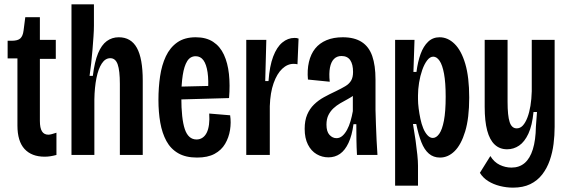

<svg xmlns="http://www.w3.org/2000/svg" viewBox="-20 -711 2608 881"><path d="M185 8Q125 8 92.5 -27.5Q60 -63 60 -135V-443H15V-524H34Q62 -524 73.5 -535Q85 -546 88 -570L96 -632H163V-528H236V-441H163V-156Q163 -124 172.5 -108.5Q182 -93 202 -93Q208 -93 217.5 -95.5Q227 -98 239 -102V0Q224 4 211 6Q198 8 185 8Z M308 0V-318V-691H411V-593Q411 -572 409 -543.5Q407 -515 404.5 -483.5Q402 -452 398.5 -421Q395 -390 391 -363H406Q414 -428 430 -466.5Q446 -505 470 -522.5Q494 -540 525 -540Q581 -540 608 -491.5Q635 -443 635 -341V0H530V-326Q530 -387 520 -415.5Q510 -444 486 -444Q463 -444 447 -419.5Q431 -395 422.5 -352.5Q414 -310 413 -255V0Z M884 12Q832 12 797.5 -8Q763 -28 743.5 -64Q724 -100 715.5 -148Q707 -196 707 -253Q707 -309 714.5 -360.5Q722 -412 741 -452.5Q760 -493 793.5 -516.5Q827 -540 878 -540Q926 -540 958 -519Q990 -498 1007.5 -460Q1025 -422 1030.5 -371.5Q1036 -321 1031 -261L783 -254V-313L952 -317L934 -285Q938 -342 932.5 -379Q927 -416 913.5 -434.5Q900 -453 878 -453Q853 -453 839 -430.5Q825 -408 818.5 -366Q812 -324 812 -265Q812 -166 828 -118.5Q844 -71 882 -71Q897 -71 909 -79Q921 -87 928.5 -102Q936 -117 939 -139.5Q942 -162 940 -190L1036 -182Q1041 -149 1035.5 -114.5Q1030 -80 1013 -51Q996 -22 964.5 -5Q933 12 884 12Z M1110 0V-299V-528H1202L1197 -339H1212Q1217 -408 1233.5 -451.5Q1250 -495 1275.5 -516Q1301 -537 1331 -537Q1336 -537 1340.5 -536.5Q1345 -536 1350 -534L1345 -416Q1342 -417 1337 -417.5Q1332 -418 1327 -418Q1299 -418 1275 -395.5Q1251 -373 1235.5 -329.5Q1220 -286 1218 -224V0Z M1487 11Q1458 11 1433 -3.5Q1408 -18 1393 -47.5Q1378 -77 1378 -120Q1378 -158 1389.5 -185Q1401 -212 1421 -231.5Q1441 -251 1466.5 -265Q1492 -279 1520 -292Q1547 -305 1564.5 -315.5Q1582 -326 1591 -341Q1600 -356 1600 -381Q1600 -416 1587 -435Q1574 -454 1547 -454Q1526 -454 1512.5 -440.5Q1499 -427 1494 -400.5Q1489 -374 1493 -336L1393 -346Q1389 -390 1397.5 -426.5Q1406 -463 1426 -488Q1446 -513 1478 -526.5Q1510 -540 1553 -540Q1606 -540 1639.5 -518.5Q1673 -497 1688 -454Q1703 -411 1703 -346V-207Q1704 -176 1705 -140Q1706 -104 1708 -67.5Q1710 -31 1712 0H1618Q1616 -36 1615.5 -71Q1615 -106 1615 -141H1602Q1595 -89 1579 -55Q1563 -21 1540 -5Q1517 11 1487 11ZM1524 -77Q1539 -77 1551 -87.5Q1563 -98 1572.5 -115.5Q1582 -133 1588.5 -155.5Q1595 -178 1599 -201V-291L1629 -301Q1621 -287 1606.5 -276Q1592 -265 1575 -256Q1558 -247 1541 -237Q1524 -227 1510 -214Q1496 -201 1487 -183Q1478 -165 1478 -139Q1478 -107 1492 -92Q1506 -77 1524 -77Z M1793 141V-259V-528H1882L1877 -381H1891Q1897 -428 1910 -463.5Q1923 -499 1944.5 -519.5Q1966 -540 1997 -540Q2035 -540 2066 -509.5Q2097 -479 2115 -418Q2133 -357 2133 -263Q2133 -169 2114.5 -108Q2096 -47 2066 -17.5Q2036 12 1999 12Q1969 12 1948 -6Q1927 -24 1913.5 -58.5Q1900 -93 1890 -142H1875Q1882 -102 1887 -66Q1892 -30 1895 -0.5Q1898 29 1898 49V141ZM1966 -78Q1982 -78 1995.5 -97Q2009 -116 2017 -157.5Q2025 -199 2025 -267Q2025 -332 2017.5 -372.5Q2010 -413 1997 -432Q1984 -451 1968 -451Q1953 -451 1940 -434Q1927 -417 1917.5 -390Q1908 -363 1903 -332Q1898 -301 1898 -273V-256Q1898 -237 1901 -213.5Q1904 -190 1909 -166Q1914 -142 1922 -122.5Q1930 -103 1941.5 -90.5Q1953 -78 1966 -78Z M2334 150Q2304 150 2274 142.5Q2244 135 2220 120Q2196 105 2182 82L2230 5Q2247 33 2273 45.5Q2299 58 2327 58Q2363 58 2387.5 37Q2412 16 2425 -26Q2438 -68 2439 -130L2444 -197H2428Q2422 -135 2404.5 -97.5Q2387 -60 2362 -43Q2337 -26 2307 -26Q2273 -26 2250 -47.5Q2227 -69 2215.5 -112Q2204 -155 2204 -221V-528H2309V-244Q2309 -180 2318.5 -151Q2328 -122 2351 -122Q2367 -122 2379 -135Q2391 -148 2400 -171.5Q2409 -195 2414 -225.5Q2419 -256 2420 -292V-528H2525V-129Q2525 -90 2520 -50.5Q2515 -11 2502.5 25Q2490 61 2468 89.5Q2446 118 2413 134Q2380 150 2334 150Z"/></svg>

Font: Bricolage Grotesque 48pt Condensed Medium
Style: Regular
Weight: 500
Width: 3
Designer: Mathieu Triay
Foundry: Atelier Triay
Version: Version 1.001;gftools[0.9.33.dev8+g029e19f]